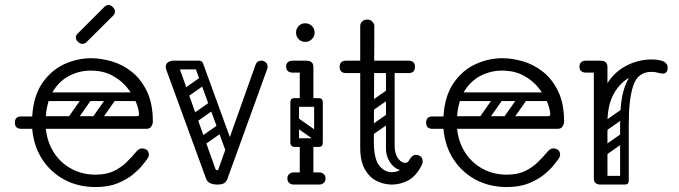

<svg xmlns="http://www.w3.org/2000/svg" viewBox="-20 -745 2740 775"><path d="M366 10Q296 10 240.5 -19.5Q185 -49 150.5 -102Q116 -155 110 -225H66Q40 -225 40 -250Q40 -275 66 -275H110Q115 -358 151 -410Q187 -462 239.5 -486Q292 -510 348 -510Q387 -510 430.5 -497.5Q474 -485 511.5 -455.5Q549 -426 573 -376.5Q597 -327 597 -253Q597 -245 591 -235Q585 -225 571 -225H165Q171 -170 198 -128.5Q225 -87 268.5 -63.5Q312 -40 366 -40Q409 -40 439 -54.5Q469 -69 490 -89.5Q511 -110 527 -129Q533 -137 539.5 -141.5Q546 -146 553 -146Q557 -146 562.5 -144.5Q568 -143 571 -141Q581 -134 581 -120Q581 -114 576 -106Q571 -98 553 -76Q541 -61 517 -41Q493 -21 455.5 -5.5Q418 10 366 10ZM165 -276H533Q541 -276 541 -283Q541 -303 529 -332.5Q517 -362 493 -391.5Q469 -421 432.5 -440.5Q396 -460 346 -460Q302 -460 262.5 -440.5Q223 -421 196.5 -380.5Q170 -340 165 -276ZM451 -372H554V-337H451ZM345 -366Q358 -356 349 -343L283 -249Q274 -235 258 -246Q245 -256 254 -269L320 -363Q324 -368 331 -369.5Q338 -371 345 -366ZM443 -366Q456 -356 447 -343L381 -249Q372 -235 356 -246Q343 -256 352 -269L418 -363Q422 -368 429 -369.5Q436 -371 443 -366ZM147 -259Q147 -276 164 -276H496Q513 -276 513 -259Q513 -241 497 -241H165Q147 -241 147 -259ZM147 -355Q147 -372 164 -372H496Q513 -372 513 -355Q513 -337 497 -337H165Q147 -337 147 -355ZM328 -574Q322 -568 313 -568Q303 -568 295 -576Q286 -585 286 -594Q286 -602 293 -609L400 -716Q409 -725 418 -725Q427 -725 436 -716Q444 -708 444 -698Q444 -689 435 -680Z M857 0Q841 0 828.5 -5.5Q816 -11 811 -26L651 -464Q650 -467 649.5 -470Q649 -473 649 -476Q649 -492 667 -498Q675 -500 678 -500Q693 -500 700 -482L850 -62Q851 -58 856 -58Q861 -58 862 -63L1011 -482Q1017 -500 1034 -500Q1036 -500 1039 -500Q1042 -500 1045 -498Q1060 -492 1060 -477Q1060 -475 1060 -471.5Q1060 -468 1058 -465L899 -26Q894 -11 884.5 -5.5Q875 0 857 0ZM660 -482Q660 -500 678 -500H782Q800 -500 800 -482Q800 -465 781 -465H677Q660 -465 660 -482ZM916 -116Q900 -111 894 -127L767 -475Q760 -492 773 -496Q794 -504 800 -488L927 -139Q929 -132 927 -125.5Q925 -119 916 -116ZM734 -352Q719 -341 710 -355Q706 -360 705.5 -367Q705 -374 713 -380L790 -434Q805 -444 815 -430Q819 -424 818.5 -417.5Q818 -411 811 -406ZM772 -252Q757 -241 748 -255Q744 -260 743.5 -267Q743 -274 751 -280L828 -334Q843 -344 853 -330Q857 -324 856.5 -317.5Q856 -311 849 -306ZM802 -158Q787 -147 778 -161Q774 -166 773.5 -173Q773 -180 781 -186L858 -240Q873 -250 883 -236Q887 -230 886.5 -223.5Q886 -217 879 -212Z M1160 -452Q1148 -452 1141 -459Q1135 -465 1135 -476Q1135 -488 1141 -493Q1148 -500 1160 -500H1211Q1222 -500 1228 -498.5Q1234 -497 1235 -495Q1243 -487 1243 -476Q1242 -465 1236 -459Q1233 -456 1227.5 -454Q1222 -452 1211 -452ZM1152 -170Q1152 -187 1169 -187H1266Q1283 -187 1283 -170Q1283 -152 1267 -152H1169Q1162 -152 1157 -156.5Q1152 -161 1152 -170ZM1217 -3Q1190 -3 1190 -29V-158Q1190 -184 1217 -184Q1245 -184 1245 -158V-29Q1245 -3 1217 -3ZM1217 -314Q1190 -314 1190 -340V-474Q1190 -500 1217 -500Q1245 -500 1245 -474V-340Q1245 -314 1217 -314ZM1152 -332Q1152 -349 1169 -349H1266Q1283 -349 1283 -332Q1283 -314 1267 -314H1169Q1162 -314 1157 -318.5Q1152 -323 1152 -332ZM1157 -267Q1167 -280 1180 -271L1274 -205Q1288 -196 1277 -180Q1267 -167 1254 -176L1160 -242Q1155 -246 1153.5 -253Q1152 -260 1157 -267ZM1265 -153Q1248 -153 1248 -170V-326Q1248 -343 1265 -343Q1283 -343 1283 -327V-171Q1283 -153 1265 -153ZM1169 -153Q1152 -153 1152 -170V-326Q1152 -343 1169 -343Q1187 -343 1187 -327V-171Q1187 -153 1169 -153ZM1140 -25Q1140 -36 1147 -42Q1154 -49 1166 -49H1215Q1227 -49 1234 -43Q1241 -36 1241 -25Q1241 -13 1234 -6Q1227 0 1215 0H1166Q1154 0 1147 -7Q1140 -13 1140 -25ZM1294 -25Q1294 -13 1287 -7Q1280 0 1268 0H1219Q1208 0 1200 -6Q1193 -13 1193 -25Q1193 -36 1200 -43Q1208 -49 1219 -49H1268Q1280 -49 1287 -42Q1294 -36 1294 -25ZM1212 -576Q1196 -576 1185.5 -587Q1175 -598 1175 -614Q1175 -629 1185.5 -640Q1196 -651 1212 -651Q1228 -651 1239 -640Q1250 -629 1250 -614Q1250 -598 1239 -587Q1228 -576 1212 -576Z M1562 0Q1531 0 1501.5 -14Q1472 -28 1453 -61Q1434 -94 1434 -150V-640Q1434 -650 1441.5 -658Q1449 -666 1463 -666Q1475 -666 1483 -657.5Q1491 -649 1491 -640Q1491 -572 1490.5 -516Q1490 -460 1490 -407.5Q1490 -355 1489.5 -299Q1489 -243 1489 -175Q1489 -105 1510 -77.5Q1531 -50 1562 -50Q1582 -50 1600.5 -62Q1619 -74 1632 -99Q1643 -120 1660 -120Q1664 -120 1670 -118Q1686 -112 1686 -93Q1686 -86 1683 -80Q1661 -35 1629 -17.5Q1597 0 1562 0ZM1377 -450Q1351 -450 1351 -475Q1351 -500 1377 -500H1629Q1655 -500 1655 -475Q1655 -450 1629 -450ZM1556 -485Q1573 -485 1573 -468V-154Q1573 -137 1556 -137Q1538 -137 1538 -153V-467Q1538 -485 1556 -485ZM1632 -99V-73Q1612 -52 1590 -60Q1568 -68 1553 -92Q1538 -116 1538 -144V-252H1573V-157Q1573 -127 1584.5 -109Q1596 -91 1610.5 -88Q1625 -85 1632 -99ZM1485 -299Q1470 -288 1461 -302Q1457 -307 1456.5 -314Q1456 -321 1464 -327L1541 -381Q1556 -391 1566 -377Q1570 -371 1569.5 -364.5Q1569 -358 1562 -353ZM1483 -200Q1468 -189 1459 -203Q1455 -208 1454.5 -215Q1454 -222 1462 -228L1539 -282Q1554 -292 1564 -278Q1568 -272 1567.5 -265.5Q1567 -259 1560 -254Z M2026 10Q1956 10 1900.5 -19.5Q1845 -49 1810.5 -102Q1776 -155 1770 -225H1726Q1700 -225 1700 -250Q1700 -275 1726 -275H1770Q1775 -358 1811 -410Q1847 -462 1899.5 -486Q1952 -510 2008 -510Q2047 -510 2090.5 -497.5Q2134 -485 2171.5 -455.5Q2209 -426 2233 -376.5Q2257 -327 2257 -253Q2257 -245 2251 -235Q2245 -225 2231 -225H1825Q1831 -170 1858 -128.5Q1885 -87 1928.5 -63.5Q1972 -40 2026 -40Q2069 -40 2099 -54.5Q2129 -69 2150 -89.5Q2171 -110 2187 -129Q2193 -137 2199.5 -141.5Q2206 -146 2213 -146Q2217 -146 2222.5 -144.5Q2228 -143 2231 -141Q2241 -134 2241 -120Q2241 -114 2236 -106Q2231 -98 2213 -76Q2201 -61 2177 -41Q2153 -21 2115.5 -5.5Q2078 10 2026 10ZM1825 -276H2193Q2201 -276 2201 -283Q2201 -303 2189 -332.5Q2177 -362 2153 -391.5Q2129 -421 2092.5 -440.5Q2056 -460 2006 -460Q1962 -460 1922.5 -440.5Q1883 -421 1856.5 -380.5Q1830 -340 1825 -276ZM2111 -372H2214V-337H2111ZM2005 -366Q2018 -356 2009 -343L1943 -249Q1934 -235 1918 -246Q1905 -256 1914 -269L1980 -363Q1984 -368 1991 -369.5Q1998 -371 2005 -366ZM2103 -366Q2116 -356 2107 -343L2041 -249Q2032 -235 2016 -246Q2003 -256 2012 -269L2078 -363Q2082 -368 2089 -369.5Q2096 -371 2103 -366ZM1807 -259Q1807 -276 1824 -276H2156Q2173 -276 2173 -259Q2173 -241 2157 -241H1825Q1807 -241 1807 -259ZM1807 -355Q1807 -372 1824 -372H2156Q2173 -372 2173 -355Q2173 -337 2157 -337H1825Q1807 -337 1807 -355Z M2389 -240Q2389 -331 2420 -389.5Q2451 -448 2502 -476.5Q2553 -505 2611 -505Q2632 -505 2650 -500Q2661 -497 2668 -490Q2675 -483 2675 -472Q2675 -448 2655 -448Q2648 -448 2635 -451.5Q2622 -455 2610 -455Q2564 -455 2523.5 -433.5Q2483 -412 2457.5 -366.5Q2432 -321 2432 -249ZM2404 0Q2377 0 2377 -26V-474Q2377 -500 2404 -500Q2432 -500 2432 -474V-26Q2432 0 2404 0ZM2429 -476Q2429 -470 2425.5 -465.5Q2422 -461 2420 -459Q2417 -456 2411.5 -454Q2406 -452 2395 -452H2344Q2332 -452 2325 -459Q2319 -465 2319 -476Q2319 -487 2325 -493Q2332 -500 2344 -500H2395Q2406 -500 2412 -498.5Q2418 -497 2419 -495Q2423 -491 2426 -486Q2429 -481 2429 -476ZM2499 0Q2483 0 2483 -16V-245Q2483 -338 2500 -389Q2517 -440 2545 -460.5Q2573 -481 2607 -481L2610 -455Q2555 -455 2536.5 -400.5Q2518 -346 2518 -246V-16Q2518 0 2502 0ZM2386 -17Q2386 -35 2404 -35H2500Q2518 -35 2518 -17Q2518 0 2499 0H2403Q2386 0 2386 -17ZM2432 -221Q2417 -210 2408 -224Q2404 -229 2403.5 -236Q2403 -243 2411 -249L2488 -303Q2503 -313 2513 -299Q2517 -293 2516.5 -286.5Q2516 -280 2509 -275ZM2430 -122Q2415 -111 2406 -125Q2402 -130 2401.5 -137Q2401 -144 2409 -150L2486 -204Q2501 -214 2511 -200Q2515 -194 2514.5 -187.5Q2514 -181 2507 -176Z"/></svg>

Font: Agu Display Uzo
Style: Regular
Weight: 400
Version: Version 1.103